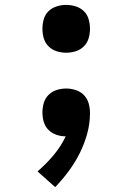

<svg xmlns="http://www.w3.org/2000/svg" viewBox="-20 -548 540 783"><path d="M250 -333Q230 -333 211 -339Q192 -345 178 -359Q164 -373 158.5 -392Q153 -411 153 -431Q153 -450 158.5 -469.5Q164 -489 178 -502.5Q192 -516 211 -522Q230 -528 250 -528Q270 -528 289 -522Q308 -516 322 -502.5Q336 -489 341.5 -469.5Q347 -450 347 -431Q347 -411 341.5 -392Q336 -373 322 -359Q308 -345 289 -339Q270 -333 250 -333ZM205 215 133 151Q168 121 198 85.5Q228 50 248 8Q228 8 209.5 1.5Q191 -5 177.5 -18.5Q164 -32 158.5 -51Q153 -70 153 -89Q153 -109 158.5 -128Q164 -147 178 -161Q192 -175 211 -181Q230 -187 250 -187Q270 -187 289.5 -180.5Q309 -174 322.5 -160Q336 -146 341.5 -126.5Q347 -107 347 -87Q347 -44 335.5 -2.5Q324 39 305 77Q286 115 260.5 149.5Q235 184 205 215Z"/></svg>

Font: Zed Mono
Style: Bold
Weight: 700
Monospace: yes
Designer: Belleve Invis
Foundry: Belleve Invis
Version: Version 1.0.0; ttfautohint (v1.8.4)